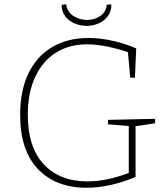

<svg xmlns="http://www.w3.org/2000/svg" viewBox="-20 -879 794 905"><path d="M388 6Q244 6 159.5 -81.5Q75 -169 75 -338Q75 -453 114.5 -534Q154 -615 226.5 -657.5Q299 -700 398 -700Q448 -700 505.5 -688Q563 -676 622 -651L616 -513H594L583 -633Q537 -649 486 -659.5Q435 -670 390 -670Q305 -670 242.5 -630Q180 -590 145.5 -515.5Q111 -441 111 -338Q111 -185 186.5 -104.5Q262 -24 392 -24Q483 -24 587 -64V-285L489 -293V-314L711 -319V-298L619 -284V-45Q557 -19 499 -6.5Q441 6 388 6ZM388 -757Q360 -757 333 -768Q306 -779 288.5 -801Q271 -823 270 -856L292 -859Q297 -822 326.5 -803.5Q356 -785 390 -785Q424 -785 452 -803Q480 -821 483 -857L505 -858Q505 -825 488 -802.5Q471 -780 444.5 -768.5Q418 -757 388 -757Z"/></svg>

Font: Bitter ExtraLight
Style: Regular
Weight: 200
Designer: Sol Matas, and Bitter project Authors
Foundry: Sol Matas
Version: Version 2.001